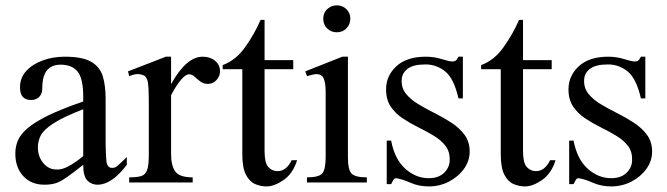

<svg xmlns="http://www.w3.org/2000/svg" viewBox="-20 -668 2442 703"><path d="M444.3 -92.8V-64.5Q389.2 8.3 336.9 8.3Q315.4 8.3 300 -6.8Q284.7 -22 284.7 -64.5Q245.6 -33.7 223.1 -18.1Q200.7 -2.4 183.6 2.9Q166.5 8.3 142.6 8.3Q94.7 8.3 65.4 -22.9Q36.1 -54.2 36.1 -106Q36.1 -130.9 45.4 -153.3Q54.7 -175.8 80.6 -198.2Q106.4 -220.7 155.8 -244.9Q205.1 -269 284.7 -296.4V-314.9Q284.7 -379.9 264.4 -405.5Q244.1 -431.2 201.2 -431.2Q170.9 -431.2 153.3 -411.9Q135.7 -392.6 134.8 -347.7Q135.7 -326.2 124.3 -314Q112.8 -301.8 94.2 -301.8Q53.2 -301.8 53.2 -348.1Q53.2 -383.3 76.4 -408.4Q99.6 -433.6 137 -447Q174.3 -460.4 216.8 -460.4Q281.7 -460.4 313.7 -441.9Q345.7 -423.3 356.2 -389.2Q366.7 -355 366.7 -307.6V-155.8Q366.7 -124 367.9 -104Q369.1 -84 369.6 -77.1Q373 -53.2 390.6 -53.2Q400.9 -53.2 408.7 -59.6Q416.5 -65.9 444.3 -92.8ZM284.7 -96.2V-268.1Q209.5 -238.8 174.1 -215.3Q138.7 -191.9 128.7 -171.1Q118.7 -150.4 118.7 -128.9Q118.7 -94.7 138.4 -71Q158.2 -47.4 186.5 -47.4Q205.6 -45.9 229.7 -58.6Q253.9 -71.3 284.7 -96.2Z M722.2 -460.4Q749.5 -460.4 767.6 -445.3Q785.6 -430.2 785.6 -406.7Q785.6 -389.2 772.7 -375Q759.8 -360.8 741.2 -360.8Q725.1 -360.8 713.6 -369.6Q702.1 -378.4 692.6 -387.2Q683.1 -396 672.4 -396Q659.7 -396 642.3 -375.5Q625 -355 606.4 -319.3V-104Q606.4 -61 622.1 -39.8Q637.7 -18.6 685.5 -18.6V0H453.1V-18.6Q481 -18.6 496.6 -23.2Q512.2 -27.8 518.6 -45.4Q524.9 -63 524.9 -101.1V-274.4Q524.9 -321.8 523.7 -344.2Q522.5 -366.7 519.3 -375.2Q516.1 -383.8 510.7 -389.6Q499.5 -396 486.6 -396.7Q473.6 -397.5 453.1 -389.2L448.7 -406.7L587.4 -460.4H606.4V-359.9Q662.1 -460.4 722.2 -460.4Z M955.6 14.6Q934.6 14.6 914.1 5.9Q893.6 -2.9 880.4 -28.3Q867.2 -53.7 867.2 -104V-414.6H795.4V-429.7Q842.8 -446.8 877.2 -494.9Q911.6 -543 934.1 -595.2H948.7V-447.8H1053.7V-414.6H948.7V-115.7Q948.7 -72.3 961.7 -57.4Q974.6 -42.5 993.2 -41.5Q1011.7 -40.5 1025.4 -51.5Q1039.1 -62.5 1047.9 -81.5H1067.9Q1052.7 -32.7 1018.6 -9Q984.4 14.6 955.6 14.6Z M1323.2 0H1104V-18.6Q1146.5 -18.6 1159.4 -32.5Q1172.4 -46.4 1172.4 -92.3V-331.1Q1172.4 -363.3 1165.5 -379.9Q1158.7 -396.5 1138.7 -396.5Q1132.3 -396.5 1123.8 -394.5Q1115.2 -392.6 1104 -389.2L1097.7 -406.7L1233.4 -460.4H1253.9V-92.3Q1253.9 -46.4 1267.3 -32.5Q1280.8 -18.6 1323.2 -18.6ZM1213.4 -549.8Q1192.4 -549.8 1178 -563.7Q1163.6 -577.6 1163.6 -599.6Q1163.6 -621.6 1178.5 -635Q1193.4 -648.4 1213.4 -648.4Q1233.9 -648.4 1248.3 -634.5Q1262.7 -620.6 1262.7 -599.6Q1262.7 -579.1 1248.8 -564.5Q1234.9 -549.8 1213.4 -549.8Z M1699.7 -112.8Q1699.7 -78.6 1678.7 -49.6Q1657.7 -20.5 1623.5 -2.9Q1589.4 14.6 1549.8 14.6Q1513.7 14.6 1482.7 1Q1451.7 -12.7 1429.7 -15.6Q1423.8 -15.6 1419.4 -7.8Q1415 0 1412.1 6.3H1396V-153.3H1412.1Q1424.8 -85.4 1463.6 -50.5Q1502.4 -15.6 1549.8 -15.6Q1585.9 -15.6 1606.2 -35.4Q1626.5 -55.2 1626.5 -81.5Q1627.4 -112.8 1611.1 -134Q1594.7 -155.3 1568.1 -171.1Q1541.5 -187 1511.5 -201.9Q1481.4 -216.8 1454.6 -234.6Q1427.7 -252.4 1410.6 -277.8Q1393.6 -303.2 1393.6 -340.8Q1393.6 -390.6 1431.4 -425.5Q1469.2 -460.4 1539.1 -460.4Q1569.3 -460.4 1597.2 -451.7Q1625 -442.9 1636.7 -442.9Q1643.6 -442.9 1648.2 -445.8Q1652.8 -448.7 1658.7 -460.4H1674.8V-307.6H1658.7Q1642.1 -380.4 1610.4 -406.2Q1578.6 -432.1 1538.1 -432.1Q1493.2 -432.1 1472.2 -416Q1451.2 -399.9 1450.7 -374Q1449.7 -345.2 1467 -324Q1484.4 -302.7 1512.7 -285.9Q1541 -269 1573.2 -252.9Q1605.5 -236.8 1634.3 -217.8Q1663.1 -198.7 1681.4 -173.6Q1699.7 -148.4 1699.7 -112.8Z M1901.9 14.6Q1880.9 14.6 1860.4 5.9Q1839.8 -2.9 1826.7 -28.3Q1813.5 -53.7 1813.5 -104V-414.6H1741.7V-429.7Q1789.1 -446.8 1823.5 -494.9Q1857.9 -543 1880.4 -595.2H1895V-447.8H2000V-414.6H1895V-115.7Q1895 -72.3 1908 -57.4Q1920.9 -42.5 1939.5 -41.5Q1958 -40.5 1971.7 -51.5Q1985.4 -62.5 1994.1 -81.5H2014.2Q1999 -32.7 1964.8 -9Q1930.7 14.6 1901.9 14.6Z M2367.7 -112.8Q2367.7 -78.6 2346.7 -49.6Q2325.7 -20.5 2291.5 -2.9Q2257.3 14.6 2217.8 14.6Q2181.6 14.6 2150.6 1Q2119.6 -12.7 2097.7 -15.6Q2091.8 -15.6 2087.4 -7.8Q2083 0 2080.1 6.3H2064V-153.3H2080.1Q2092.8 -85.4 2131.6 -50.5Q2170.4 -15.6 2217.8 -15.6Q2253.9 -15.6 2274.2 -35.4Q2294.4 -55.2 2294.4 -81.5Q2295.4 -112.8 2279.1 -134Q2262.7 -155.3 2236.1 -171.1Q2209.5 -187 2179.4 -201.9Q2149.4 -216.8 2122.6 -234.6Q2095.7 -252.4 2078.6 -277.8Q2061.5 -303.2 2061.5 -340.8Q2061.5 -390.6 2099.4 -425.5Q2137.2 -460.4 2207 -460.4Q2237.3 -460.4 2265.1 -451.7Q2293 -442.9 2304.7 -442.9Q2311.5 -442.9 2316.2 -445.8Q2320.8 -448.7 2326.7 -460.4H2342.8V-307.6H2326.7Q2310.1 -380.4 2278.3 -406.2Q2246.6 -432.1 2206.1 -432.1Q2161.1 -432.1 2140.1 -416Q2119.1 -399.9 2118.7 -374Q2117.7 -345.2 2135 -324Q2152.3 -302.7 2180.7 -285.9Q2209 -269 2241.2 -252.9Q2273.4 -236.8 2302.2 -217.8Q2331.1 -198.7 2349.4 -173.6Q2367.7 -148.4 2367.7 -112.8Z"/></svg>

Font: Awami Nastaliq
Style: Regular
Weight: 400
Designer: Peter Martin, SIL International
Foundry: SIL International
Version: Version 3.100